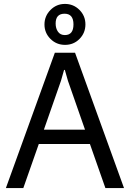

<svg xmlns="http://www.w3.org/2000/svg" viewBox="-20 -960 663 980"><path d="M518 0 439 -225H178L99 0H10L260 -691H363L613 0ZM414 -298 327 -547 311 -603H307L291 -547L204 -298ZM311 -781Q355 -781 355 -835.5Q355 -890 309.5 -890Q264 -890 264 -840Q264 -815 276 -798Q288 -781 311 -781ZM237.5 -761.5Q207 -792 207 -835Q207 -878 237.5 -909Q268 -940 311.5 -940Q355 -940 385.5 -909.5Q416 -879 416 -835.5Q416 -792 386 -761.5Q356 -731 312 -731Q268 -731 237.5 -761.5Z"/></svg>

Font: Average Sans
Style: Regular
Weight: 400
Designer: Eduardo Rodriguez Tunni
Foundry: Eduardo Rodriguez Tunni
Version: Version 1.002